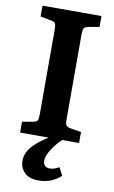

<svg xmlns="http://www.w3.org/2000/svg" viewBox="-102 -752 618 1043"><g transform="rotate(10 207.5 -230.5)"><path d="M313 -629.9Q292 -626.5 286.4 -617.4Q280.8 -608.4 280.8 -580.1V-117.2Q280.8 -90.8 286.4 -82Q292 -73.2 313 -69.8L370.1 -60.1V0H276.9Q242.2 33.2 221.2 68.1Q200.2 103 200.2 126Q200.2 164.1 237.8 164.1Q260.7 164.1 288.1 147.9L311 191.9Q258.8 238.8 189 238.8Q135.7 238.8 109.9 212.6Q84 186.5 84 147.9Q84 124 94.2 102.1Q104.5 80.1 123.5 61Q142.6 42 160.2 28.6Q177.7 15.1 202.1 0H44.9V-60.1L96.2 -68.8Q122.1 -73.2 127.4 -81.3Q132.8 -89.4 132.8 -121.1V-579.1Q132.8 -610.4 127.4 -618.4Q122.1 -626.5 96.2 -630.9L44.9 -640.1V-700.2H370.1V-640.1Z"/></g></svg>

Font: Literata Book
Style: Bold
Weight: 700
Designer: Latin by Veronika Burian and Jose Scaglione. Greek by Irene Vlachou. Cyrillic by Vera Evstafieva
Foundry: TypeTogether
Version: Version 2.003;PS 002.003;hotconv 1.0.88;makeotf.lib2.5.64775